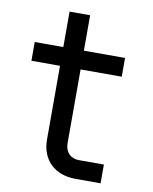

<svg xmlns="http://www.w3.org/2000/svg" viewBox="-81 -766 661 827"><g transform="rotate(10 250.0 -352.5)"><path d="M416 0V-82H306C270 -82 246 -107 246 -145V-468H426V-550H246V-705H156V-550H31V-468H156V-145C156 -57 215 0 306 0Z"/></g></svg>

Font: Tekne LDO
Style: Regular
Weight: 400
Monospace: yes
Designer: Alessio Laiso, Mario Rullo, Paolo Rosset
Foundry: Alessio Laiso
Version: Version 1.000;hotconv 1.0.109;makeotfexe 2.5.65596